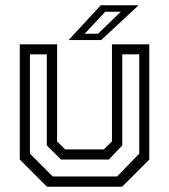

<svg xmlns="http://www.w3.org/2000/svg" viewBox="-20 -708 641 728"><path d="M158 0 55 -103V-540H196.5V-172L227 -141.5H374L404.5 -172V-540H546V-103L443 0ZM180 -39H424L508 -125.5V-502H443.5V-156.5L392.5 -103H211.5L157.5 -156.5V-502H93.5V-125.5ZM240 -556 362 -688H505.5L363.5 -556ZM301 -580H351.5L438 -663.5H379Z"/></svg>

Font: Tourney
Style: Regular
Weight: 400
Designer: Tyler Finck
Foundry: Etcetera Type Co
Version: Version 1.015